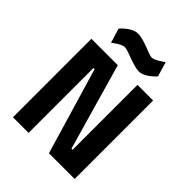

<svg xmlns="http://www.w3.org/2000/svg" viewBox="-253 -1060 1199 1199"><g transform="rotate(45 346.5 -461.0)"><path d="M505 -918C505 -918 449 -876 423 -876C395 -876 317 -922 256 -922C203 -922 149 -858 149 -858L178 -762C178 -762 230 -804 258 -804C291 -804 375 -758 427 -758C481 -758 534 -821 534 -821L505 -918ZM212 0V-573H222L392 0H619V-693H481V-120H471L307 -693H74V0Z"/></g></svg>

Font: RazerF5
Style: Bold
Weight: 700
Foundry: Razer Inc.
Version: Version 2